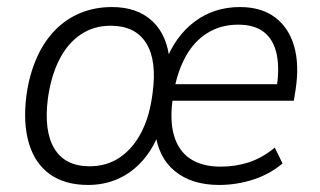

<svg xmlns="http://www.w3.org/2000/svg" viewBox="-20 -517 907 545"><path d="M230 8Q164 8 121.5 -22.5Q79 -53 62 -110.5Q45 -168 55 -246Q63 -304 83.5 -351Q104 -398 135.5 -430.5Q167 -463 208 -480Q249 -497 298 -497Q370 -497 413 -456.5Q456 -416 462 -340H449Q478 -415 533 -456Q588 -497 661 -497Q722 -497 761 -467.5Q800 -438 815 -385.5Q830 -333 819 -262L814 -231H453L461 -278H784L764 -261Q774 -318 766 -360Q758 -402 731 -424.5Q704 -447 656 -447Q607 -447 569 -423.5Q531 -400 507 -356.5Q483 -313 473 -254L471 -242Q461 -176 474 -132Q487 -88 520.5 -66Q554 -44 606 -44Q649 -44 687 -56.5Q725 -69 760 -98L782 -53Q745 -22 698 -7Q651 8 602 8Q524 8 476 -31.5Q428 -71 420 -146H434Q416 -97 386 -62.5Q356 -28 316.5 -10Q277 8 230 8ZM234 -45Q283 -45 320 -70Q357 -95 381 -141Q405 -187 413 -252Q426 -345 395 -394.5Q364 -444 294 -444Q246 -444 209 -419Q172 -394 148.5 -348Q125 -302 116 -238Q104 -145 134.5 -95Q165 -45 234 -45Z"/></svg>

Font: Nunito Sans 10pt SemiCondensed Light
Style: Italic
Weight: 300
Width: 4
Italic angle: -9°
Designer: Vernon Adams
Foundry: Vernon Adams
Version: Version 3.101;gftools[0.9.27]